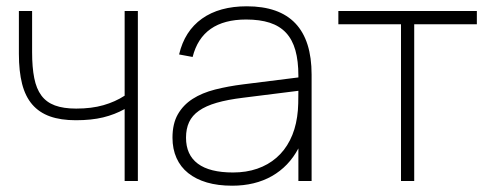

<svg xmlns="http://www.w3.org/2000/svg" viewBox="-20 -575 1560 610"><path d="M376 0V-228.5Q344.5 -211 307.5 -202Q270.5 -193 221 -193Q173 -193 138.8 -205.2Q104.5 -217.5 82.5 -243Q60.5 -268.5 50.2 -308.5Q40 -348.5 40 -404V-540H82V-409Q82 -361 88.8 -327Q95.5 -293 111.5 -271.5Q127.5 -250 154.5 -240Q181.5 -230 222 -230Q271 -230 308.5 -240.8Q346 -251.5 376 -271V-540H418V0Z M764 -555Q970 -555 970 -338V0H928V-103.5Q897.5 -46 843.8 -15.5Q790 15 717.5 15Q672.5 15 637.5 4.8Q602.5 -5.5 578 -25Q553.5 -44.5 540.8 -73Q528 -101.5 528 -137.5Q528 -182 545 -211.8Q562 -241.5 592 -260.8Q622 -280 663.2 -290.5Q704.5 -301 752.5 -307L928 -329V-334Q928 -381.5 918.5 -415.2Q909 -449 888.8 -470.8Q868.5 -492.5 837 -502.8Q805.5 -513 762 -513Q622 -513 592 -394L549 -402Q566.5 -476.5 621.8 -515.8Q677 -555 764 -555ZM752.5 -264.5Q703 -258.5 668.5 -248.5Q634 -238.5 612.2 -223.2Q590.5 -208 580.8 -187Q571 -166 571 -137.5Q571 -83 608.5 -55Q646 -27 720.5 -27Q762.5 -27 797.2 -39Q832 -51 858.2 -73.8Q884.5 -96.5 901.2 -129.5Q918 -162.5 924 -204Q927 -224 927.5 -246.2Q928 -268.5 928 -286.5Z M1254 0V-498H1055V-540H1495V-498H1296V0Z"/></svg>

Font: Vela Sans ExtLt
Style: Regular
Weight: 200
Designer: Principal design: Mikhail Sharanda - project Manrope.
Design modification: Ravid Balaliev
Foundry: Mikhail Sharanda
Version: Version 1.001